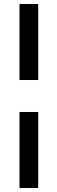

<svg xmlns="http://www.w3.org/2000/svg" viewBox="-20 -743 285 955"><path d="M77 -345V-723H170V-345ZM77 192V-186H170V192Z"/></svg>

Font: Archivo Variable SemiBold
Style: Italic
Weight: 600
Italic angle: -10°
Designer: Hector Gatti
Foundry: Omnibus-Type
Version: Version 2.001